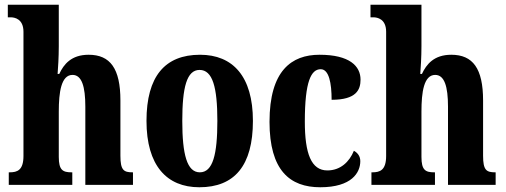

<svg xmlns="http://www.w3.org/2000/svg" viewBox="-20 -780 2133 810"><path d="M17 0H285V-53H282C245 -53 228 -62 228 -118V-309C228 -391 238 -464 286 -464C325 -464 340 -415 340 -330V0H541V-53H539C502 -53 488 -62 488 -123V-356C488 -491 445 -549 354 -549C281 -549 249 -509 230 -468H223C225 -492 228 -540 228 -585V-760H13V-707H25C42 -707 79 -700 79 -646V-122C79 -62 53 -53 21 -53H17Z M821 10C970 10 1047 -82 1047 -270C1047 -458 962 -549 824 -549C676 -549 598 -458 598 -270C598 -82 683 10 821 10ZM823 -53C769 -53 749 -128 749 -270C749 -412 768 -485 822 -485C877 -485 897 -412 897 -270C897 -128 878 -53 823 -53Z M1331 10C1464 10 1500 -52 1500 -100C1500 -121 1489 -135 1473 -144C1454 -97 1416 -61 1361 -61C1293 -61 1266 -132 1266 -267C1266 -438 1293 -488 1333 -488C1368 -488 1379 -429 1379 -359C1483 -359 1501 -401 1501 -444C1501 -501 1455 -549 1328 -549C1210 -549 1117 -482 1117 -266C1117 -61 1203 10 1331 10Z M1547 0H1815V-53H1812C1775 -53 1758 -62 1758 -118V-309C1758 -391 1768 -464 1816 -464C1855 -464 1870 -415 1870 -330V0H2071V-53H2069C2032 -53 2018 -62 2018 -123V-356C2018 -491 1975 -549 1884 -549C1811 -549 1779 -509 1760 -468H1753C1755 -492 1758 -540 1758 -585V-760H1543V-707H1555C1572 -707 1609 -700 1609 -646V-122C1609 -62 1583 -53 1551 -53H1547Z"/></svg>

Font: Noto Serif Bengali ExtraCondensed ExtraBold
Style: Regular
Weight: 800
Width: 2
Designer: Juan Bruce, Universal Thirst, Indian Type Foundry and the Monotype Design Team.
Foundry: Monotype Imaging Inc.
Version: Version 2.003